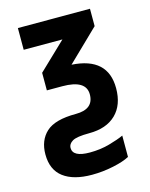

<svg xmlns="http://www.w3.org/2000/svg" viewBox="-118 -623 736 939"><g transform="rotate(-15 250.0 -153.5)"><path d="M422 201V93Q394 106 347.5 119Q301 132 248 132Q162 132 162 86Q162 66 183.5 53Q205 40 269 40Q356 40 404.5 -7Q453 -54 453 -139Q453 -295 272 -306L430 -459V-547H65V-437H261L123 -305V-216H201Q321 -216 321 -143Q321 -68 230 -68Q124 -68 79.5 -27Q35 14 35 85Q35 163 86 201.5Q137 240 230 240Q285 240 339 228.5Q393 217 422 201Z"/></g></svg>

Font: Noto Sans Mono UI Condensed
Style: Bold
Weight: 700
Width: 3
Designer: Monotype Design team
Foundry: Monotype Imaging Inc.
Version: 1.000